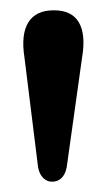

<svg xmlns="http://www.w3.org/2000/svg" viewBox="-20 -798 208 373"><path d="M81 -445Q71.5 -445 64 -452.2Q56.5 -459.5 54 -473L27.5 -686.5Q20.5 -731 35 -754.5Q49.5 -778 84.5 -778Q119.5 -778 133.2 -754.5Q147 -731 139.5 -686.5L109.5 -472.5Q106.5 -458.5 99.2 -451.8Q92 -445 81 -445Z"/></svg>

Font: Fraunces Medium
Style: Regular
Weight: 500
Version: Version 1.000;[b76b70a41]